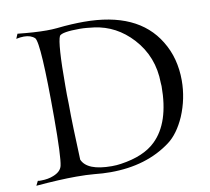

<svg xmlns="http://www.w3.org/2000/svg" viewBox="-75 -749 915 837"><g transform="rotate(-10 382.0 -331.0)"><path d="M20 3 30 -17Q33 -16 37 -16Q41 -16 45 -16Q76 -16 100 -26Q133 -39 139 -64Q148 -103 148 -276Q148 -607 127 -631Q110 -647 79 -647Q72 -647 63 -646Q54 -645 45 -643L54 -664Q92 -660 123.5 -658Q155 -656 182 -656Q194 -656 205.5 -656.5Q217 -657 227 -658Q263 -662 293 -663.5Q323 -665 347 -665Q586 -665 677 -515Q701 -476 712.5 -432Q724 -388 724 -340Q724 -259 692 -183Q661 -113 617 -80Q509 1 349 1Q332 1 314 0Q296 -1 277 -3Q244 -6 198 -6Q125 -6 20 3ZM359 -24Q381 -24 400 -27Q503 -42 555 -93Q633 -168 633 -330Q633 -334 632.5 -337Q632 -340 632 -344Q631 -461 555 -544Q485 -620 388 -633Q372 -635 356 -636.5Q340 -638 325 -638Q247 -638 235 -623Q220 -592 220 -402Q220 -384 220 -364.5Q220 -345 221 -324Q221 -273 223 -211Q225 -149 228 -76Q250 -24 359 -24Z"/></g></svg>

Font: Gideon Roman
Style: Regular
Weight: 400
Designer: Robert E. Leuschke
Foundry: Robert E. Leuschke
Version: Version 2.010